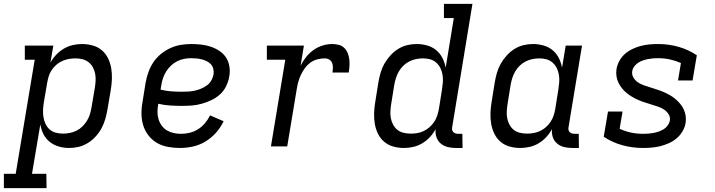

<svg xmlns="http://www.w3.org/2000/svg" viewBox="-66 -755 3686 990"><path d="M174 215H-46V141H15L113 -447H62V-520H209L194 -432Q206 -454 223.5 -472.5Q241 -491 263 -504Q285 -517 309 -522.5Q333 -528 356 -528Q385 -528 412 -520.5Q439 -513 459 -496Q479 -479 491 -454.5Q503 -430 507.5 -403Q512 -376 511 -347.5Q510 -319 505 -290L488 -190Q484 -166 477 -141.5Q470 -117 458 -94.5Q446 -72 428 -52Q410 -32 387.5 -18Q365 -4 340.5 2Q316 8 291 8Q263 8 237 0.5Q211 -7 190.5 -23.5Q170 -40 158 -63.5Q146 -87 142 -114L99 141H173ZM259 -66Q276 -66 294 -69.5Q312 -73 329 -81.5Q346 -90 359.5 -103.5Q373 -117 383 -133.5Q393 -150 398 -167.5Q403 -185 406 -202L423 -302Q426 -321 427 -339.5Q428 -358 424.5 -375.5Q421 -393 412.5 -408.5Q404 -424 390.5 -434.5Q377 -445 359.5 -449.5Q342 -454 323 -454Q306 -454 289 -451Q272 -448 255 -440.5Q238 -433 224 -420.5Q210 -408 200 -393Q190 -378 185 -361Q180 -344 177 -327L160 -227Q157 -208 156 -189Q155 -170 158 -151.5Q161 -133 168.5 -116.5Q176 -100 189.5 -88Q203 -76 221 -71Q239 -66 259 -66Z M862 8Q831 8 800.5 2.5Q770 -3 744.5 -17.5Q719 -32 700.5 -55.5Q682 -79 673 -107Q664 -135 663.5 -166.5Q663 -198 669 -230L685 -330Q690 -357 699.5 -383.5Q709 -410 724.5 -433.5Q740 -457 763 -476Q786 -495 812.5 -507Q839 -519 866 -523.5Q893 -528 920 -528Q946 -528 972 -525Q998 -522 1021.5 -514Q1045 -506 1066 -492Q1087 -478 1100 -457.5Q1113 -437 1117 -411.5Q1121 -386 1116 -360Q1112 -335 1100 -310.5Q1088 -286 1068 -268Q1048 -250 1023.5 -238.5Q999 -227 974 -220Q949 -213 923.5 -211Q898 -209 873 -209Q842 -209 811 -211Q780 -213 750 -220V-218Q746 -198 746 -178Q746 -158 751.5 -140Q757 -122 768 -107Q779 -92 795 -82.5Q811 -73 829.5 -69Q848 -65 868 -65Q890 -65 912.5 -70.5Q935 -76 955 -88.5Q975 -101 991 -120Q1007 -139 1017 -160L1087 -130Q1072 -98 1048 -71Q1024 -44 993.5 -25.5Q963 -7 929 0.5Q895 8 862 8ZM873 -282Q889 -282 905.5 -283Q922 -284 938 -287.5Q954 -291 970 -297.5Q986 -304 1000.5 -314.5Q1015 -325 1023.5 -340Q1032 -355 1035 -371Q1037 -385 1034 -399Q1031 -413 1022 -423Q1013 -433 1001 -439Q989 -445 976 -448.5Q963 -452 948.5 -453.5Q934 -455 920 -455Q902 -455 883.5 -451.5Q865 -448 848 -439.5Q831 -431 816.5 -417.5Q802 -404 791.5 -387.5Q781 -371 775 -353.5Q769 -336 766 -318L762 -293Q789 -286 817 -284Q845 -282 873 -282Z M1331 0 1405 -447H1310V-520H1501L1484 -416Q1495 -439 1512 -460.5Q1529 -482 1551 -497.5Q1573 -513 1598 -520.5Q1623 -528 1648 -528Q1665 -528 1681.5 -523.5Q1698 -519 1709.5 -507.5Q1721 -496 1727 -481Q1733 -466 1735 -449.5Q1737 -433 1736 -415.5Q1735 -398 1732 -381H1648Q1650 -393 1650.5 -406Q1651 -419 1646.5 -430.5Q1642 -442 1631.5 -448Q1621 -454 1608 -454Q1590 -454 1570.5 -449Q1551 -444 1534.5 -432Q1518 -420 1506 -403.5Q1494 -387 1485.5 -369Q1477 -351 1472 -332.5Q1467 -314 1464 -295L1415 0Z M2017 8Q1988 8 1961.5 0.5Q1935 -7 1915 -24Q1895 -41 1883 -65.5Q1871 -90 1866.5 -117Q1862 -144 1863 -172.5Q1864 -201 1869 -230L1885 -330Q1889 -354 1896 -378.5Q1903 -403 1915.5 -425.5Q1928 -448 1946 -468Q1964 -488 1986 -502Q2008 -516 2032.5 -522Q2057 -528 2082 -528Q2110 -528 2136.5 -520.5Q2163 -513 2183 -496.5Q2203 -480 2215 -456.5Q2227 -433 2232 -406L2274 -662H2223V-735H2370L2266 -102Q2264 -95 2265 -87.5Q2266 -80 2270.5 -75Q2275 -70 2281.5 -67.5Q2288 -65 2296 -65H2318L2319 8H2284Q2262 8 2242 3Q2222 -2 2206.5 -15Q2191 -28 2184.5 -47.5Q2178 -67 2180 -89Q2168 -67 2150.5 -48Q2133 -29 2111 -16Q2089 -3 2064.5 2.5Q2040 8 2017 8ZM2051 -66Q2068 -66 2084.5 -68.5Q2101 -71 2118 -79Q2135 -87 2149 -99.5Q2163 -112 2173 -127Q2183 -142 2188.5 -159Q2194 -176 2197 -193L2213 -293Q2216 -312 2217.5 -331Q2219 -350 2216 -368.5Q2213 -387 2205 -403.5Q2197 -420 2183.5 -432Q2170 -444 2152.5 -449Q2135 -454 2115 -454Q2098 -454 2080 -450.5Q2062 -447 2045 -438.5Q2028 -430 2014 -416.5Q2000 -403 1990.5 -386.5Q1981 -370 1975.5 -352.5Q1970 -335 1967 -318L1951 -218Q1948 -199 1947 -180.5Q1946 -162 1949.5 -144.5Q1953 -127 1961.5 -111.5Q1970 -96 1983 -85.5Q1996 -75 2014 -70.5Q2032 -66 2051 -66Z M2617 8Q2588 8 2561.5 0.5Q2535 -7 2515 -24Q2495 -41 2483 -65.5Q2471 -90 2466.5 -117Q2462 -144 2463 -172.5Q2464 -201 2469 -230L2485 -330Q2489 -354 2496 -378.5Q2503 -403 2515.5 -425.5Q2528 -448 2546 -468Q2564 -488 2586 -502Q2608 -516 2632.5 -522Q2657 -528 2682 -528Q2710 -528 2736.5 -520.5Q2763 -513 2783 -496.5Q2803 -480 2815 -456.5Q2827 -433 2832 -406L2851 -520H2935L2866 -102Q2864 -95 2865 -87.5Q2866 -80 2870.5 -75Q2875 -70 2881.5 -67.5Q2888 -65 2896 -65H2918L2919 8H2884Q2862 8 2842 3Q2822 -2 2806.5 -15Q2791 -28 2784.5 -47.5Q2778 -67 2780 -89Q2768 -67 2750.5 -48Q2733 -29 2711 -16Q2689 -3 2664.5 2.5Q2640 8 2617 8ZM2651 -66Q2668 -66 2685 -69Q2702 -72 2718.5 -79.5Q2735 -87 2749 -99.5Q2763 -112 2773 -127Q2783 -142 2788.5 -159Q2794 -176 2797 -193L2813 -293Q2816 -312 2817.5 -331Q2819 -350 2816 -368.5Q2813 -387 2805 -403.5Q2797 -420 2783.5 -432Q2770 -444 2752.5 -449Q2735 -454 2715 -454Q2698 -454 2680 -450.5Q2662 -447 2645 -438.5Q2628 -430 2614 -416.5Q2600 -403 2590.5 -386.5Q2581 -370 2575.5 -352.5Q2570 -335 2567 -318L2551 -218Q2548 -199 2547 -180.5Q2546 -162 2549.5 -144.5Q2553 -127 2561.5 -111.5Q2570 -96 2583 -85.5Q2596 -75 2614 -70.5Q2632 -66 2651 -66Z M3250 8Q3194 8 3142 -6.5Q3090 -21 3047 -50L3069 -180H3144L3129 -91Q3157 -78 3187 -71.5Q3217 -65 3250 -65Q3263 -65 3276.5 -66Q3290 -67 3303.5 -69.5Q3317 -72 3330 -76.5Q3343 -81 3355 -88Q3367 -95 3376 -107Q3385 -119 3388 -132Q3391 -151 3381.5 -166Q3372 -181 3357.5 -190.5Q3343 -200 3326 -205.5Q3309 -211 3291.5 -216.5Q3274 -222 3257 -227.5Q3240 -233 3224 -240Q3208 -247 3193 -256Q3178 -265 3164.5 -276Q3151 -287 3140.5 -300.5Q3130 -314 3122.5 -329.5Q3115 -345 3112.5 -363Q3110 -381 3113 -400Q3117 -422 3128.5 -442.5Q3140 -463 3157.5 -478Q3175 -493 3196.5 -503Q3218 -513 3239.5 -518.5Q3261 -524 3283 -526Q3305 -528 3327 -528Q3382 -528 3433 -513.5Q3484 -499 3527 -470L3505 -340H3430L3445 -430Q3418 -442 3388.5 -448.5Q3359 -455 3327 -455Q3314 -455 3301.5 -454Q3289 -453 3276 -450.5Q3263 -448 3249.5 -443.5Q3236 -439 3224.5 -431.5Q3213 -424 3204.5 -412.5Q3196 -401 3194 -388Q3191 -370 3200.5 -354.5Q3210 -339 3224.5 -329.5Q3239 -320 3256 -314.5Q3273 -309 3290 -303.5Q3307 -298 3324 -292.5Q3341 -287 3357 -280Q3373 -273 3388 -264.5Q3403 -256 3416.5 -244.5Q3430 -233 3441 -220Q3452 -207 3459.5 -191Q3467 -175 3469.5 -157Q3472 -139 3469 -120Q3465 -98 3453 -77.5Q3441 -57 3422.5 -41.5Q3404 -26 3382.5 -16.5Q3361 -7 3339 -1.5Q3317 4 3294.5 6Q3272 8 3250 8Z"/></svg>

Font: Iosevka HT Extended
Style: Italic
Weight: 400
Width: 7
Italic angle: -9°
Monospace: yes
Designer: Belleve Invis
Foundry: Belleve Invis
Version: Version 32.3.0; ttfautohint (v1.8.4)